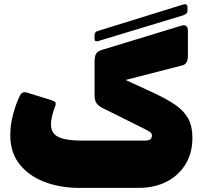

<svg xmlns="http://www.w3.org/2000/svg" viewBox="-20 -904 981 934"><path d="M457 -704Q450 -702 445 -704Q440 -706 440 -715V-732Q440 -740 443.5 -745.5Q447 -751 455 -753L871 -882Q881 -885 886.5 -882Q892 -879 892 -868V-852Q892 -845 888 -839.5Q884 -834 873 -830ZM364 10Q274 10 198 -18.5Q122 -47 76 -104Q30 -161 30 -247Q30 -294 43 -345Q56 -396 76 -437Q87 -462 113 -453L220 -420Q240 -414 247 -408.5Q254 -403 249 -389Q228 -334 228 -299Q228 -255 264.5 -237.5Q301 -220 380 -220H683Q704 -220 711.5 -226.5Q719 -233 719 -246Q719 -256 707 -263.5Q695 -271 677 -280L480 -378Q462 -387 451 -400Q440 -413 440 -443V-601Q440 -632 448 -643.5Q456 -655 475 -661L862 -779Q877 -784 885.5 -778Q894 -772 894 -754V-630Q894 -614 888 -602Q882 -590 867 -586L591 -515L719 -456Q789 -424 832 -394.5Q875 -365 895.5 -327.5Q916 -290 916 -234Q916 -160 882.5 -105Q849 -50 790 -20Q731 10 654 10Z"/></svg>

Font: Rubik Black
Style: Italic
Weight: 900
Italic angle: -12°
Designer: Hubert and Fischer
Foundry: Hubert and Fischer
Version: Version 2.300;gftools[0.9.30]